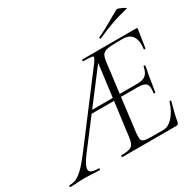

<svg xmlns="http://www.w3.org/2000/svg" viewBox="-227 -965 1165 1148"><g transform="rotate(-30 355.0 -391.5)"><path d="M-56 0Q-60 0 -60 -6Q-60 -12 -56 -12Q-31 -12 -8.5 -22Q14 -32 40.5 -58Q67 -84 104 -132L439 -574Q452 -593 453.5 -601Q455 -609 440 -611Q425 -613 387 -613Q383 -613 383 -619Q383 -625 387 -625H758Q767 -625 765 -616Q762 -598 758.5 -575Q755 -552 752 -530Q749 -508 746 -494Q745 -491 739.5 -491.5Q734 -492 735 -495Q743 -547 724 -579Q705 -611 658 -611H615Q571 -611 548 -606Q525 -601 516 -586.5Q507 -572 503 -543L446 -85Q443 -57 445.5 -42.5Q448 -28 463 -23Q478 -18 511 -18H595Q631 -18 663 -54Q695 -90 712 -147Q713 -150 719 -149Q725 -148 723 -145Q716 -119 706.5 -82.5Q697 -46 692 -15Q689 0 676 0H303Q299 0 299 -6Q299 -12 303 -12Q354 -12 372.5 -25Q391 -38 396 -81L465 -613L490 -602L125 -123Q82 -66 83 -39Q84 -12 145 -12Q150 -12 149.5 -6Q149 0 145 0Q127 0 111.5 -1Q96 -2 79.5 -3Q63 -4 40 -4Q9 -4 -10.5 -2Q-30 0 -56 0ZM264 -316 282 -335H467L470 -316ZM665 -235Q664 -233 659 -234Q654 -235 654 -237Q662 -282 648.5 -299Q635 -316 591 -316H464L467 -335H598Q639 -335 657.5 -352Q676 -369 683 -406Q683 -410 689 -408.5Q695 -407 694 -404Q690 -375 686 -359Q682 -343 680 -325Q676 -303 673 -281.5Q670 -260 665 -235ZM546 -679Q542 -677 539.5 -682.5Q537 -688 541 -689Q591 -712 631.5 -736Q672 -760 713 -782Q716 -784 726.5 -780.5Q737 -777 748.5 -771.5Q760 -766 766.5 -761.5Q773 -757 768 -756Q701 -740 649 -721Q597 -702 546 -679Z"/></g></svg>

Font: Cormorant Infant Light
Style: Italic
Weight: 300
Italic angle: -10°
Designer: Christian Thalmann (Catharsis Fonts)
Foundry: Catharsis Fonts
Version: Version 4.001